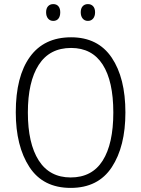

<svg xmlns="http://www.w3.org/2000/svg" viewBox="-20 -907 689 937"><path d="M325 10Q190 10 123.5 -92Q57 -194 57 -359Q57 -534 126 -629.5Q195 -725 327 -725Q458 -725 525 -626Q592 -527 592 -358Q592 -192 525.5 -91Q459 10 325 10ZM325 -41Q429 -41 481 -123Q533 -205 533 -358Q533 -511 481 -592Q429 -673 327 -673Q222 -673 169 -590.5Q116 -508 116 -358Q116 -207 169 -124Q222 -41 325 -41ZM240 -887Q256 -887 265 -876.5Q274 -866 274 -847Q274 -827 265 -816Q256 -805 240 -805Q224 -805 214.5 -816.5Q205 -828 205 -847Q205 -866 214.5 -876.5Q224 -887 240 -887ZM409 -887Q425 -887 434.5 -876.5Q444 -866 444 -847Q444 -828 434.5 -816.5Q425 -805 409 -805Q393 -805 383.5 -816.5Q374 -828 374 -847Q374 -866 383.5 -876.5Q393 -887 409 -887Z"/></svg>

Font: Noto Sans UI NarrowLight
Style: Regular
Weight: 300
Width: 4
Designer: Monotype Design Team
Foundry: Monotype Imaging Inc.
Version: Version 1.001